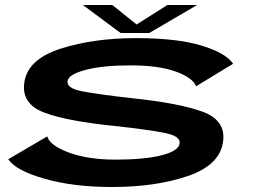

<svg xmlns="http://www.w3.org/2000/svg" viewBox="-20 -743 1025 768"><path d="M428 5Q273.5 5 158.2 -28Q43 -61 13 -106L169 -197.5Q179.5 -160.5 256.2 -132.5Q333 -104.5 442 -104.5Q558 -104.5 626.8 -122Q695.5 -139.5 698.5 -170Q702 -198.5 640.2 -211Q578.5 -223.5 450 -238Q249.5 -257.5 156.8 -292.8Q64 -328 77.5 -414.5Q91.5 -506.5 223 -548.5Q354.5 -590.5 524 -590.5Q688 -590.5 785.8 -560.8Q883.5 -531 912.5 -488L764.5 -398Q751.5 -431.5 683.8 -456.5Q616 -481.5 500.5 -481.5Q390.5 -481.5 321.5 -463.2Q252.5 -445 250 -417.5Q247 -389 312.5 -377Q378 -365 500.5 -351Q695.5 -331 790.2 -296.2Q885 -261.5 872 -174.5Q858.5 -82 730.2 -38.5Q602 5 428 5ZM462.5 -611 311.5 -723H429L526.5 -645L649.5 -723H768.5L577 -611Z"/></svg>

Font: Anybody UltraExpanded SemiBold
Style: Italic
Weight: 600
Width: 9
Italic angle: -10°
Designer: Tyler Finck
Foundry: Etcetera Type Company
Version: Version 1.010; ttfautohint (v1.8.3) -l 8 -r 50 -G 200 -x 14 